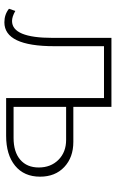

<svg xmlns="http://www.w3.org/2000/svg" viewBox="154 -675 529 877"><g transform="rotate(90 418.5 -236.5)"><path d="M82 8Q46 8 20 -13L30 -42Q56 -27 76 -27Q153 -27 153 -212V-481H468V-307H628Q699 -307 743 -265.5Q787 -224 787 -155Q787 -82 737 -41Q687 0 600 0H428V-447H191V-220Q191 8 82 8ZM619 -274H468V-34H610Q674 -34 709.5 -64.5Q745 -95 745 -149Q745 -204 710 -239Q675 -274 619 -274Z"/></g></svg>

Font: Cantarell Light
Style: Regular
Weight: 300
Designer: Dave Crossland, Nikolaus Waxweiler, Florian Fecher, Jacques Le Bailly, Eben Sorkin, Alexei Vanyashin, Alexios Zavras, Em
Version: Version 0.303